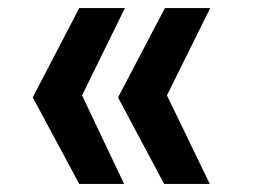

<svg xmlns="http://www.w3.org/2000/svg" viewBox="-20 -513 640 475"><path d="M183 -277 287 -58H176L61 -272L176 -493H289ZM393 -277 499 -58H386L272 -272L388 -493H500Z"/></svg>

Font: JuliaMono Latin
Style: Bold
Weight: 700
Monospace: yes
Designer: cormullion
Foundry: corm
Version: Version 0.038; ttfautohint (v1.8)